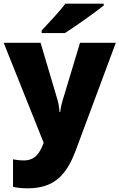

<svg xmlns="http://www.w3.org/2000/svg" viewBox="-21 -786 651 1046"><path d="M544 -756V-766H335C302 -721 240 -657 206 -620V-606H333C387 -640 497 -718 544 -756ZM-1 -553 217 -8 215 -3C196 45 172 88 109 88C86 88 64 85 50 82V232C69 236 93 240 128 240C273 240 340 170 391 35L610 -553H415L319 -235C315 -222 310 -202 307 -176H303C302 -197 298 -222 294 -236L200 -553Z"/></svg>

Font: Noto Sans Lao Looped Black
Style: Regular
Weight: 900
Designer: Mark Frömberg, Ben Mitchell
Foundry: The Fontpad Ltd
Version: Version 1.002